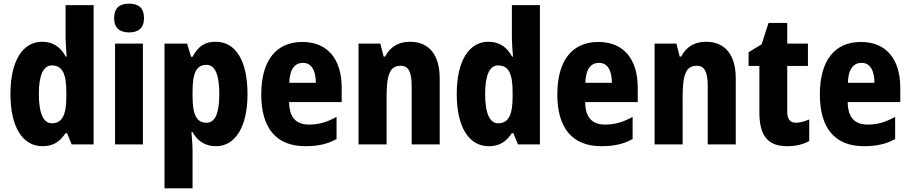

<svg xmlns="http://www.w3.org/2000/svg" viewBox="-20 -788 4968 1048"><path d="M212 10C272 10 306 -15 338 -61H346L371 0H491V-760H338V-584C338 -557 341 -519 344 -479H339C310 -532 269 -560 210 -560C104 -560 37 -456 37 -275C37 -95 103 10 212 10ZM263 -115C218 -115 192 -167 192 -276C192 -378 217 -431 263 -431C321 -431 342 -384 342 -286V-260C342 -160 319 -115 263 -115Z M685 -768C632 -768 603 -745 603 -689C603 -635 634 -611 685 -611C735 -611 766 -635 766 -689C766 -744 737 -768 685 -768ZM760 -550H608V0H760Z M1157 -560C1099 -560 1064 -538 1031 -478H1023L1001 -550H878V240H1031V30C1031 4 1028 -28 1025 -67H1031C1058 -18 1100 10 1159 10C1263 10 1331 -94 1331 -274C1331 -456 1267 -560 1157 -560ZM1107 -434C1153 -434 1177 -383 1177 -274C1177 -169 1154 -118 1107 -118C1051 -118 1031 -165 1031 -264V-289C1031 -390 1052 -434 1107 -434Z M1630 -559C1488 -559 1406 -459 1406 -272C1406 -89 1488 10 1646 10C1716 10 1768 -2 1817 -29V-150C1764 -121 1721 -108 1667 -108C1594 -108 1559 -149 1558 -231H1845V-309C1845 -468 1766 -559 1630 -559ZM1634 -445C1679 -445 1704 -405 1704 -336H1559C1561 -413 1591 -445 1634 -445Z M2218 -560C2155 -560 2109 -532 2082 -479H2074L2056 -550H1937V0H2090V-256C2090 -379 2107 -429 2167 -429C2213 -429 2227 -390 2227 -315V0H2380V-360C2380 -492 2319 -560 2218 -560Z M2648 10C2708 10 2742 -15 2774 -61H2782L2807 0H2927V-760H2774V-584C2774 -557 2777 -519 2780 -479H2775C2746 -532 2705 -560 2646 -560C2540 -560 2473 -456 2473 -275C2473 -95 2539 10 2648 10ZM2699 -115C2654 -115 2628 -167 2628 -276C2628 -378 2653 -431 2699 -431C2757 -431 2778 -384 2778 -286V-260C2778 -160 2755 -115 2699 -115Z M3246 -559C3104 -559 3022 -459 3022 -272C3022 -89 3104 10 3262 10C3332 10 3384 -2 3433 -29V-150C3380 -121 3337 -108 3283 -108C3210 -108 3175 -149 3174 -231H3461V-309C3461 -468 3382 -559 3246 -559ZM3250 -445C3295 -445 3320 -405 3320 -336H3175C3177 -413 3207 -445 3250 -445Z M3834 -560C3771 -560 3725 -532 3698 -479H3690L3672 -550H3553V0H3706V-256C3706 -379 3723 -429 3783 -429C3829 -429 3843 -390 3843 -315V0H3996V-360C3996 -492 3935 -560 3834 -560Z M4324 -118C4292 -118 4277 -138 4277 -179V-428H4390V-550H4277V-663H4175L4137 -546L4066 -503V-428H4125V-173C4125 -43 4175 10 4277 10C4325 10 4363 0 4397 -18V-136C4371 -125 4347 -118 4324 -118Z M4679 -559C4537 -559 4455 -459 4455 -272C4455 -89 4537 10 4695 10C4765 10 4817 -2 4866 -29V-150C4813 -121 4770 -108 4716 -108C4643 -108 4608 -149 4607 -231H4894V-309C4894 -468 4815 -559 4679 -559ZM4683 -445C4728 -445 4753 -405 4753 -336H4608C4610 -413 4640 -445 4683 -445Z"/></svg>

Font: Noto Sans Khmer UI Condensed ExtraBold
Style: Regular
Weight: 800
Width: 3
Designer: Danh Hong and the Monotype Design Team
Foundry: Monotype Imaging Inc.
Version: Version 2.002